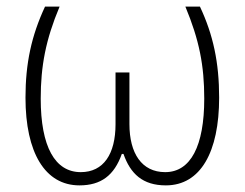

<svg xmlns="http://www.w3.org/2000/svg" viewBox="-20 -550 740 580"><path d="M220 10C285 10 325 -20 348 -85H353C374 -25 411 10 481 10C586 10 642 -91 642 -255C642 -361 624 -445 584 -530H540C582 -429 597 -352 597 -252C597 -109 556 -30 479 -30C408 -30 371 -87 371 -175V-331H329V-175C329 -85 293 -30 224 -30C146 -30 103 -107 103 -252C103 -350 118 -430 160 -530H116C75 -442 57 -359 57 -255C57 -89 116 10 220 10Z"/></svg>

Font: Kathrein 35 Thin
Style: Regular
Weight: 250
Designer: Lazydogs Typefoundry, based on Open Sans by Ascender Corporation
Foundry: Lazydogs Typefoundry
Version: Version 1.003;PS 001.003;hotconv 1.0.88;makeotf.lib2.5.64775